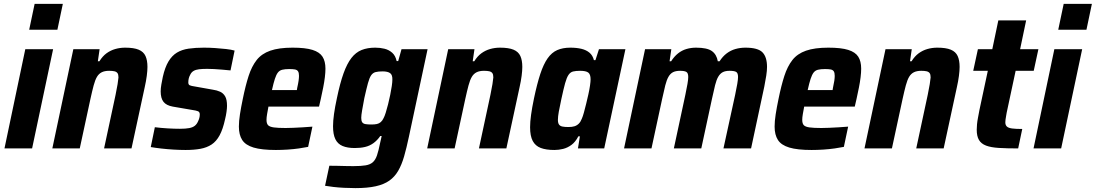

<svg xmlns="http://www.w3.org/2000/svg" viewBox="-20 -763 5633 987"><path d="M130 -610 158 -743H303L275 -610ZM3 0 110 -510H253L145 0Z M249 0 357 -510H492L483 -448H491Q507 -474 527.5 -489Q548 -504 572.5 -511Q597 -518 623 -518Q668 -518 693 -507.5Q718 -497 728 -475Q738 -453 738 -419Q738 -400 734.5 -373Q731 -346 724 -315L656 0H515L574 -275Q581 -308 584.5 -330.5Q588 -353 589 -365Q589 -380 584 -387Q579 -394 568.5 -396.5Q558 -399 541 -399Q518 -399 503 -391.5Q488 -384 478.5 -368Q469 -352 461.5 -324Q454 -296 445 -255L390 0Z M934 8Q905 8 872 6Q839 4 808.5 0.5Q778 -3 755 -7L776 -109Q792 -107 809 -105.5Q826 -104 842.5 -103Q859 -102 875 -101.5Q891 -101 905 -101Q934 -101 952.5 -104.5Q971 -108 981.5 -116.5Q992 -125 998 -139Q1002 -147 1004.5 -156Q1007 -165 1007 -175Q1007 -187 998 -191Q989 -195 967 -198L868 -215Q835 -221 820.5 -239.5Q806 -258 806 -293Q806 -309 809.5 -329Q813 -349 817 -368Q828 -417 846 -447Q864 -477 889.5 -492.5Q915 -508 950 -513Q985 -518 1028 -518Q1056 -518 1085.5 -516Q1115 -514 1142 -511Q1169 -508 1186 -503L1165 -401Q1144 -403 1122 -405Q1100 -407 1080 -408Q1060 -409 1045 -409Q1021 -409 1003.5 -407Q986 -405 974.5 -398Q963 -391 957 -377Q953 -370 950.5 -360.5Q948 -351 948 -339Q948 -328 955.5 -324.5Q963 -321 984 -318L1074 -302Q1095 -299 1111.5 -291.5Q1128 -284 1137.5 -267.5Q1147 -251 1147 -219Q1147 -207 1144.5 -188.5Q1142 -170 1137 -150Q1126 -99 1109 -67.5Q1092 -36 1067.5 -20Q1043 -4 1010 2Q977 8 934 8Z M1398 8Q1325 8 1283.5 -4.5Q1242 -17 1225 -43.5Q1208 -70 1208 -112Q1208 -140 1213.5 -175.5Q1219 -211 1228 -254Q1242 -323 1258 -372.5Q1274 -422 1299.5 -454.5Q1325 -487 1369.5 -502.5Q1414 -518 1484 -518Q1550 -518 1586.5 -506.5Q1623 -495 1638 -471.5Q1653 -448 1653 -410Q1653 -391 1650 -366Q1647 -341 1641.5 -313.5Q1636 -286 1629 -254L1620 -215H1360Q1356 -194 1353 -176.5Q1350 -159 1350 -147Q1350 -128 1358 -119.5Q1366 -111 1387.5 -108Q1409 -105 1448 -105Q1465 -105 1488 -106Q1511 -107 1536.5 -108.5Q1562 -110 1586 -112L1564 -8Q1545 -4 1517 0Q1489 4 1458 6Q1427 8 1398 8ZM1378 -300H1506L1508 -312Q1513 -334 1515 -348.5Q1517 -363 1517 -373Q1517 -389 1512 -396.5Q1507 -404 1496 -406Q1485 -408 1467 -408Q1445 -408 1431 -404.5Q1417 -401 1408.5 -390Q1400 -379 1393 -357.5Q1386 -336 1378 -300Z M1807 204Q1779 204 1749 202.5Q1719 201 1693.5 198Q1668 195 1651 192L1673 89Q1695 89 1716 89.5Q1737 90 1757.5 90.5Q1778 91 1796 91Q1836 91 1859.5 87Q1883 83 1896.5 71Q1910 59 1918 35.5Q1926 12 1934 -28Q1936 -38 1938.5 -47.5Q1941 -57 1942 -64H1935Q1919 -41 1899.5 -27Q1880 -13 1856.5 -7.5Q1833 -2 1804 -2Q1766 -2 1741 -12.5Q1716 -23 1704 -47.5Q1692 -72 1692 -114Q1692 -141 1697 -177Q1702 -213 1712 -259Q1728 -336 1746 -386Q1764 -436 1786.5 -465Q1809 -494 1839 -506Q1869 -518 1909 -518Q1934 -518 1956.5 -512.5Q1979 -507 1996 -492Q2013 -477 2019 -449H2027L2044 -510H2178L2082 -60Q2070 -3 2057.5 40.5Q2045 84 2027 115Q2009 146 1981.5 165.5Q1954 185 1911.5 194.5Q1869 204 1807 204ZM1889 -123Q1906 -123 1917.5 -125.5Q1929 -128 1937.5 -135.5Q1946 -143 1952 -156Q1957 -165 1963 -184Q1969 -203 1975 -227Q1981 -251 1986 -275.5Q1991 -300 1994 -320.5Q1997 -341 1997 -353Q1998 -378 1985.5 -387Q1973 -396 1947 -396Q1925 -396 1911 -392.5Q1897 -389 1888 -376Q1879 -363 1871.5 -335.5Q1864 -308 1853 -259Q1846 -222 1841.5 -196Q1837 -170 1837 -157Q1837 -142 1842 -134.5Q1847 -127 1859 -125Q1871 -123 1889 -123Z M2176 0 2284 -510H2419L2410 -448H2418Q2434 -474 2454.5 -489Q2475 -504 2499.5 -511Q2524 -518 2550 -518Q2595 -518 2620 -507.5Q2645 -497 2655 -475Q2665 -453 2665 -419Q2665 -400 2661.5 -373Q2658 -346 2651 -315L2583 0H2442L2501 -275Q2508 -308 2511.5 -330.5Q2515 -353 2516 -365Q2516 -380 2511 -387Q2506 -394 2495.5 -396.5Q2485 -399 2468 -399Q2445 -399 2430 -391.5Q2415 -384 2405.5 -368Q2396 -352 2388.5 -324Q2381 -296 2372 -255L2317 0Z M2830 8Q2787 8 2759.5 -2.5Q2732 -13 2718.5 -38.5Q2705 -64 2705 -109Q2705 -136 2710 -172.5Q2715 -209 2725 -257Q2741 -333 2757.5 -383Q2774 -433 2795 -463Q2816 -493 2844.5 -505.5Q2873 -518 2912 -518Q2944 -518 2969 -512Q2994 -506 3010.5 -492Q3027 -478 3033 -454H3041L3059 -510H3195L3086 0H2951L2961 -62H2953Q2938 -33 2917.5 -18Q2897 -3 2874.5 2.5Q2852 8 2830 8ZM2902 -110Q2921 -110 2933.5 -114Q2946 -118 2955.5 -127.5Q2965 -137 2971 -153Q2976 -164 2981.5 -184Q2987 -204 2993 -228.5Q2999 -253 3004.5 -277.5Q3010 -302 3013 -323Q3016 -344 3016 -355Q3016 -381 3004 -390Q2992 -399 2962 -399Q2940 -399 2926 -395.5Q2912 -392 2902.5 -378Q2893 -364 2885 -335Q2877 -306 2866 -255Q2857 -214 2852.5 -188.5Q2848 -163 2848 -147Q2848 -131 2853.5 -123Q2859 -115 2871 -112.5Q2883 -110 2902 -110Z M3188 0 3296 -510H3431L3422 -448H3430Q3446 -473 3465.5 -488.5Q3485 -504 3508.5 -511Q3532 -518 3558 -518Q3615 -518 3639.5 -500.5Q3664 -483 3670 -448H3679Q3695 -473 3715.5 -488.5Q3736 -504 3760.5 -511Q3785 -518 3812 -518Q3876 -518 3899.5 -494Q3923 -470 3923 -419Q3923 -400 3919 -374Q3915 -348 3909 -318L3841 0H3699L3759 -275Q3766 -308 3770 -331.5Q3774 -355 3774 -367Q3774 -388 3764 -393.5Q3754 -399 3731 -399Q3709 -399 3695.5 -392Q3682 -385 3672.5 -369Q3663 -353 3656 -325Q3649 -297 3640 -255L3585 0H3444L3503 -275Q3510 -308 3514 -331.5Q3518 -355 3518 -367Q3518 -388 3508 -393.5Q3498 -399 3476 -399Q3454 -399 3440 -392Q3426 -385 3416.5 -368.5Q3407 -352 3400 -324.5Q3393 -297 3384 -255L3329 0Z M4152 8Q4079 8 4037.5 -4.5Q3996 -17 3979 -43.5Q3962 -70 3962 -112Q3962 -140 3967.5 -175.5Q3973 -211 3982 -254Q3996 -323 4012 -372.5Q4028 -422 4053.5 -454.5Q4079 -487 4123.5 -502.5Q4168 -518 4238 -518Q4304 -518 4340.5 -506.5Q4377 -495 4392 -471.5Q4407 -448 4407 -410Q4407 -391 4404 -366Q4401 -341 4395.5 -313.5Q4390 -286 4383 -254L4374 -215H4114Q4110 -194 4107 -176.5Q4104 -159 4104 -147Q4104 -128 4112 -119.5Q4120 -111 4141.5 -108Q4163 -105 4202 -105Q4219 -105 4242 -106Q4265 -107 4290.5 -108.5Q4316 -110 4340 -112L4318 -8Q4299 -4 4271 0Q4243 4 4212 6Q4181 8 4152 8ZM4132 -300H4260L4262 -312Q4267 -334 4269 -348.5Q4271 -363 4271 -373Q4271 -389 4266 -396.5Q4261 -404 4250 -406Q4239 -408 4221 -408Q4199 -408 4185 -404.5Q4171 -401 4162.5 -390Q4154 -379 4147 -357.5Q4140 -336 4132 -300Z M4424 0 4532 -510H4667L4658 -448H4666Q4682 -474 4702.5 -489Q4723 -504 4747.5 -511Q4772 -518 4798 -518Q4843 -518 4868 -507.5Q4893 -497 4903 -475Q4913 -453 4913 -419Q4913 -400 4909.5 -373Q4906 -346 4899 -315L4831 0H4690L4749 -275Q4756 -308 4759.5 -330.5Q4763 -353 4764 -365Q4764 -380 4759 -387Q4754 -394 4743.5 -396.5Q4733 -399 4716 -399Q4693 -399 4678 -391.5Q4663 -384 4653.5 -368Q4644 -352 4636.5 -324Q4629 -296 4620 -255L4565 0Z M5214 0Q5156 0 5115 -2.5Q5074 -5 5049 -14.5Q5024 -24 5012.5 -43.5Q5001 -63 5001 -96Q5001 -109 5002.5 -124.5Q5004 -140 5007.5 -158Q5011 -176 5015 -198L5058 -399H4983L5007 -510H5081L5112 -658H5255L5224 -510H5318L5294 -399H5201L5155 -184Q5154 -176 5152 -166.5Q5150 -157 5149 -148Q5148 -139 5148 -134Q5148 -120 5156 -112.5Q5164 -105 5183 -102.5Q5202 -100 5235 -100Z M5420 -610 5448 -743H5593L5565 -610ZM5293 0 5400 -510H5543L5435 0Z"/></svg>

Font: Saira SemiCondensed
Style: Bold Italic
Weight: 700
Width: 4
Italic angle: -12°
Designer: Hector Gatti with collaboration of the Omnibus-Type team
Foundry: Omnibus-Type
Version: Version 1.101